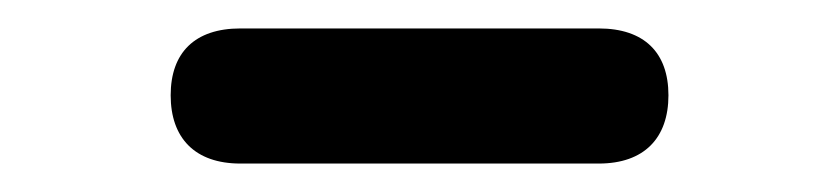

<svg xmlns="http://www.w3.org/2000/svg" viewBox="-20 -721 590 135"><path d="M149 -606H401C433 -606 450 -624 450 -654C450 -684 433 -701 401 -701H149C117 -701 100 -684 100 -654C100 -624 117 -606 149 -606Z"/></svg>

Font: SN Pro Heavy
Style: Regular
Weight: 800
Designer: Tobias Whetton
Foundry: Supernotes
Version: Version 1.001;Glyphs 3.2 (3249)